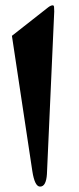

<svg xmlns="http://www.w3.org/2000/svg" viewBox="-20 -753 291 707"><path d="M152.8 -111.8Q151.4 -89.8 145.3 -77.9Q139.2 -65.9 127.4 -65.9Q107.9 -65.9 99.1 -122.6L23.9 -621.1L158.2 -726.6Q167.5 -733.4 174.3 -733.4Q178.2 -733.4 179 -727.8Q179.7 -722.2 179.7 -710.9Z"/></svg>

Font: XB Zar
Style: Bold
Weight: 700
Designer: Behnam
Foundry: Irmug
Version: Version 8.005 2009